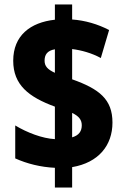

<svg xmlns="http://www.w3.org/2000/svg" viewBox="-20 -779 560 857"><path d="M225 -30V58H302V-33C420 -53 482 -130 482 -232C482 -336 423 -382 302 -425V-560C343 -555 390 -542 430 -520L467 -645C417 -671 360 -688 302 -692V-759H225V-691C115 -679 39 -620 39 -508C39 -400 108 -346 225 -303V-158C169 -161 101 -187 48 -219V-72C101 -48 162 -33 225 -30ZM225 -559V-454C192 -469 179 -484 179 -508C179 -534 190 -553 225 -559ZM302 -166V-275C331 -261 345 -245 345 -220C345 -194 333 -175 302 -166Z"/></svg>

Font: Noto Sans Hebrew Condensed Black
Style: Regular
Weight: 900
Width: 3
Designer: Monotype Design Team
Foundry: Monotype Imaging Inc.
Version: Version 2.004